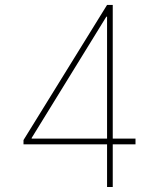

<svg xmlns="http://www.w3.org/2000/svg" viewBox="-20 -747 635 767"><path d="M73.9 -170.5V-187.5L407.7 -727.3H430.4V-193.2H521.3V-170.5H430.4V0H407.7V-170.5ZM407.7 -193.2V-680.4H404.8L106.5 -196V-193.2Z"/></svg>

Font: Inter UI Thin
Style: Regular
Weight: 100
Designer: Rasmus Andersson
Foundry: rsms
Version: 3.2;8d6f07862